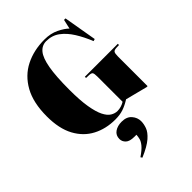

<svg xmlns="http://www.w3.org/2000/svg" viewBox="-300 -883 1363 1363"><g transform="rotate(-45 381.5 -201.5)"><path d="M361 14Q267 14 192.5 -25Q118 -64 75 -143.5Q32 -223 32 -346Q32 -483 81 -571Q130 -659 214.5 -701.5Q299 -744 406 -744Q468 -744 515 -721Q562 -698 587 -673L603 -744H618L661 -494L645 -489Q618 -556 584.5 -609.5Q551 -663 508 -695Q465 -727 407 -727Q364 -727 335.5 -693Q307 -659 293 -580Q279 -501 279 -367Q279 -260 290.5 -192Q302 -124 321 -86Q340 -48 364.5 -33Q389 -18 415 -18Q433 -18 451.5 -23.5Q470 -29 486 -39V-291Q486 -322 480 -331Q474 -340 453 -341L422 -342V-354H753V-342L726 -341Q704 -340 697 -330.5Q690 -321 690 -291V8H680L516 -34Q476 -9 441.5 2.5Q407 14 361 14ZM305 341 297 329Q341 299 360 276Q379 253 384 234Q389 215 390 196H370Q323 196 303 177Q283 158 283 132Q283 95 311 75.5Q339 56 381 56Q431 56 456.5 85.5Q482 115 482 152Q482 179 471 210Q460 241 422.5 274Q385 307 305 341Z"/></g></svg>

Font: Literata 72pt Black
Style: Regular
Weight: 900
Designer: Latin by Veronika Burian and Jose Scaglione. Greek by Irene Vlachou. Cyrillic by Vera Evstafieva.
Foundry: TypeTogether
Version: Version 3.002